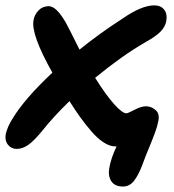

<svg xmlns="http://www.w3.org/2000/svg" viewBox="-31 -534 643 708"><path d="M30.8 15.1Q10.3 15.1 -2 -0.7Q-14.2 -16.6 -9.8 -40Q-2.4 -69.3 15.1 -96.2Q58.6 -168.9 162.1 -266.1Q82 -408.7 92.8 -460Q96.2 -480 111.1 -495.6Q126 -511.2 148.9 -511.2Q176.8 -511.2 211.9 -450.2Q221.2 -433.6 262.2 -351.1Q337.9 -412.1 419.9 -464.8Q490.7 -514.2 538.1 -514.2Q562 -514.2 574.5 -498.3Q586.9 -482.4 582 -455.1Q577.6 -434.1 560.1 -416.5Q542.5 -398.9 502.9 -377Q418.5 -328.1 319.8 -247.1Q358.9 -184.6 389.4 -150.4Q419.9 -116.2 435.1 -116.2Q440.4 -116.2 465.3 -129.2Q490.2 -142.1 506.8 -142.1Q526.9 -142.1 542.5 -128.4Q558.1 -114.7 553.2 -89.8Q549.8 -69.8 541 -45.9Q532.2 -22 518.1 12Q503.9 45.9 495.1 70.8Q480 111.3 463.4 132.6Q446.8 153.8 422.9 153.8Q391.6 153.8 379.2 133.8Q366.7 113.8 372.1 85Q378.4 48.3 398.9 5.9H394Q374 5.9 351.3 -8.8Q328.6 -23.4 305.9 -49.8Q283.2 -76.2 264.6 -102.1Q246.1 -127.9 225.1 -161.1Q165.5 -103 126 -53.2Q94.2 -14.2 73 0.5Q51.8 15.1 30.8 15.1Z"/></svg>

Font: Shantell Sans Normal
Style: Italic
Weight: 600
Italic angle: -11.31°
Designer: Stephen Nixon, Anya Danilova, Shantell Martin
Foundry: Arrow Type
Version: Version 1.006;[559af2be0]